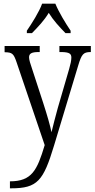

<svg xmlns="http://www.w3.org/2000/svg" viewBox="-20 -786 514 1044"><path d="M126 -619V-606H154C188 -641 220 -674 245 -716C271 -674 302 -641 336 -606H364V-619C338 -657 299 -721 281 -766H209C193 -721 152 -657 126 -619ZM34 200V238H41C184 238 216 197 274 5L405 -429C424 -493 434 -502 471 -503H474V-536H303V-503H316C357 -502 368 -494 368 -473C368 -457 363 -435 356 -411L294 -198C281 -148 268 -103 260 -67C253 -102 237 -158 215 -226L156 -407C145 -439 138 -461 138 -474C138 -494 150 -503 190 -503H196V-536H5V-502H7C46 -501 54 -495 70 -448L223 3C182 140 153 200 34 200Z"/></svg>

Font: Noto Serif Armenian Condensed Light
Style: Regular
Weight: 300
Width: 3
Designer: Monotype Design Team
Foundry: Monotype Imaging Inc.
Version: Version 2.008